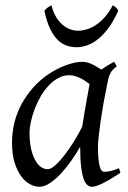

<svg xmlns="http://www.w3.org/2000/svg" viewBox="-20 -693 490 733"><path d="M293.9 -209.5Q297.4 -231.9 301.5 -256.6Q305.7 -281.2 309.6 -303.5Q313.5 -325.7 316.9 -343.8Q320.3 -361.8 321.8 -371.1V-372.1Q314.5 -377.9 305.7 -383.8Q296.9 -389.6 287.1 -394.5Q277.3 -399.4 266.6 -402.6Q255.9 -405.8 244.1 -405.8Q221.7 -405.8 201.9 -394.8Q182.1 -383.8 165.3 -365.7Q148.4 -347.7 135 -324.5Q121.6 -301.3 112.3 -276.6Q103 -252 97.9 -228Q92.8 -204.1 92.8 -185.1Q92.8 -153.3 98.1 -127.9Q103.5 -102.5 112.8 -84.5Q122.1 -66.4 134.8 -56.6Q147.5 -46.9 162.1 -46.9Q173.8 -46.9 190.4 -61.5Q207 -76.2 225.3 -99.6Q243.7 -123 261.7 -152.1Q279.8 -181.2 293.9 -209.5ZM400.9 -411.1Q399.9 -410.2 399.9 -410.2Q396.5 -403.3 394 -394Q391.6 -384.8 389.2 -371.1Q381.8 -335.9 375.2 -299.1Q368.7 -262.2 364 -229.5Q359.4 -196.8 356.7 -171.9Q354 -147 354 -136.2Q354 -108.4 355.7 -89.4Q357.4 -70.3 360.4 -58.8Q363.3 -47.4 367.7 -42.2Q372.1 -37.1 377.9 -37.1Q387.7 -37.1 401.1 -39.8Q414.6 -42.5 434.1 -50.8L439.9 -33.2Q397.5 -5.4 371.3 7.3Q345.2 20 331.1 20Q322.3 20 314.2 13.9Q306.2 7.8 299.8 -9Q293.5 -25.9 289.8 -55.7Q286.1 -85.4 286.1 -132.8Q273.4 -110.4 255.1 -83.7Q236.8 -57.1 215.8 -33.9Q194.8 -10.7 172.6 4.6Q150.4 20 129.9 20Q113.8 20 95.5 10.7Q77.1 1.5 61.8 -18.8Q46.4 -39.1 36.1 -71Q25.9 -103 25.9 -148.9Q25.9 -187.5 34.9 -224.4Q43.9 -261.2 62 -294.9Q80.1 -328.6 106.2 -358.2Q132.3 -387.7 167 -411.1Q180.2 -419.9 196 -428.2Q211.9 -436.5 228.8 -442.9Q245.6 -449.2 262.2 -453.1Q278.8 -457 293.9 -457Q304.2 -457 314 -454.3Q323.7 -451.7 332.8 -447.3Q341.8 -442.9 350.6 -437.5Q359.4 -432.1 367.2 -427.2Q378.4 -435.5 390.9 -443.1Q403.3 -450.7 416 -457L425.8 -439.9Q416 -432.1 410.2 -426Q404.3 -419.9 400.4 -411.1H400.9ZM431.6 -651.9Q413.6 -612.3 393.8 -585.7Q374 -559.1 353.5 -543Q333 -526.9 312.5 -519.8Q292 -512.7 272.5 -512.7Q251 -512.7 232.2 -519.8Q213.4 -526.9 197.8 -543.2Q182.1 -559.6 169.9 -586.2Q157.7 -612.8 149.4 -651.9Q156.2 -660.2 162.6 -664.6Q168.9 -668.9 176.3 -672.9Q183.1 -646 194.6 -627.4Q206.1 -608.9 220 -597.4Q233.9 -585.9 249 -580.8Q264.2 -575.7 278.3 -575.7Q293.5 -575.7 311 -580.8Q328.6 -585.9 345.9 -597.4Q363.3 -608.9 379.9 -627.4Q396.5 -646 410.6 -672.9Q417.5 -668.9 422.1 -665Q426.8 -661.1 431.6 -651.9Z"/></svg>

Font: GentiumAlt
Style: Italic
Weight: 400
Italic angle: -7°
Designer: J. Victor Gaultney
Version: Version 1.02; 2005; OFL release